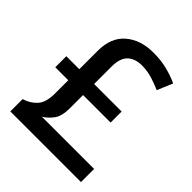

<svg xmlns="http://www.w3.org/2000/svg" viewBox="-200 -848 972 972"><g transform="rotate(45 286.0 -361.5)"><path d="M336 -723Q391 -723 436 -711.5Q481 -700 517 -683L482 -600Q451 -614 415 -625Q379 -636 341 -636Q292 -636 264 -609.5Q236 -583 236 -523V-398H433V-319H236V-225Q236 -167 214 -138Q192 -109 166 -94H540V0H34V-88Q77 -101 103.5 -131Q130 -161 130 -224V-319H37V-398H130V-530Q130 -625 187.5 -674Q245 -723 336 -723Z"/></g></svg>

Font: Noto Sans Myanmar Medium
Style: Regular
Weight: 500
Designer: Monotype Design Team
Foundry: Monotype Imaging Inc.
Version: Version 2.107; ttfautohint (v1.8.4.7-5d5b)